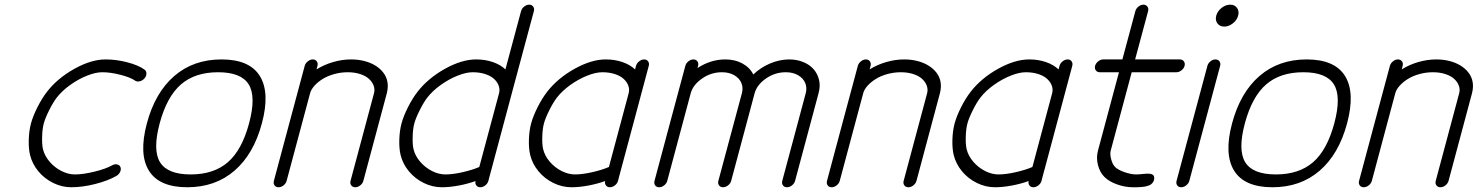

<svg xmlns="http://www.w3.org/2000/svg" viewBox="-20 -789 6226 809"><path d="M487.5 -85Q491.2 -75.7 486.1 -64.7Q481 -53.7 470.2 -47.6Q433.3 -26.6 379.6 -13.3Q325.9 0 280.8 0Q241 0 204.2 -18.1Q167.5 -36.1 141.7 -67.1Q116 -98.1 106.7 -135.7Q100.1 -162.8 101.2 -200.6Q102.3 -238.3 110.6 -269.3Q119.1 -300.5 138.1 -337.9Q157 -375.2 178.2 -402.6Q223.1 -460 293.9 -499.3Q364.7 -538.6 425 -538.6Q470 -538.6 516.6 -526.5Q563.2 -514.4 589.4 -495.4Q597.2 -489.7 596.9 -478.6Q596.7 -467.5 588.4 -458.3Q580.1 -449 568.4 -446.4Q556.6 -443.8 548.8 -449.5Q530.5 -462.6 488.4 -473.6Q446.3 -484.6 410.6 -484.6Q382.8 -484.6 346.7 -470.2Q310.5 -455.8 276 -431.2Q241.5 -406.5 219.5 -378.2Q204.3 -358.9 187.5 -325.3Q170.7 -291.7 164.6 -269.3Q158.4 -246.8 157.5 -213.3Q156.5 -179.7 161.1 -160.4Q168 -132.1 189.2 -107.4Q210.4 -82.8 239 -68.4Q267.6 -54 295.2 -54Q330.6 -54 378.4 -65.8Q426.3 -77.6 452.1 -92.3Q462.9 -98.4 473.4 -96.2Q483.9 -94 487.5 -85Z M652.8 -269.3Q622.6 -156.5 654.4 -105.2Q686.3 -54 783.4 -54Q880.6 -54 939.9 -105.3Q999.3 -156.7 1029.5 -269.3Q1059.8 -382.1 1028 -433.3Q996.1 -484.6 898.9 -484.6Q801.8 -484.6 742.4 -433.2Q683.1 -381.8 652.8 -269.3ZM607.5 -69.8Q564.2 -139.6 598.9 -269.3Q633.5 -398.9 714.4 -468.8Q795.2 -538.6 913.3 -538.6Q1031.5 -538.6 1074.8 -468.8Q1118.2 -398.9 1083.5 -269.3Q1048.8 -139.6 968 -69.8Q887.2 0 769 0Q650.9 0 607.5 -69.8Z M1457 -26.9 1555.9 -396.2Q1560.1 -411.9 1554.6 -427.5Q1549.1 -443.1 1535.5 -455.9Q1522 -468.8 1498.3 -476.7Q1474.6 -484.6 1445.1 -484.6Q1415.5 -484.6 1387.5 -476.7Q1359.4 -468.8 1339 -455.9Q1318.6 -443.1 1304.7 -427.5Q1290.8 -411.9 1286.6 -396.2L1187.7 -26.9Q1184.8 -15.9 1174.7 -7.9Q1164.6 0 1153.6 0Q1142.6 0 1136.8 -7.9Q1131.1 -15.9 1134 -26.9Q1155.5 -107.7 1198.9 -269.2Q1242.2 -430.7 1263.9 -511.5Q1266.8 -522.5 1276.9 -530.5Q1286.9 -538.6 1297.9 -538.6Q1308.8 -538.6 1314.7 -530.5Q1320.6 -522.5 1317.6 -511.5L1313.7 -496.6Q1345.7 -516.6 1383.8 -527.6Q1421.9 -538.6 1459.5 -538.6Q1488.3 -538.6 1514.3 -532.1Q1540.3 -525.6 1560.7 -513.3Q1581.1 -501 1594.7 -483.5Q1608.4 -466.1 1612.4 -444.1Q1616.5 -422.1 1609.9 -396.2L1511 -26.9Q1508.1 -15.9 1497.9 -7.9Q1487.8 0 1476.8 0Q1465.8 0 1460 -7.9Q1454.1 -15.9 1457 -26.9Z M1986.3 -538.6Q2023.9 -538.6 2056.2 -527.6Q2088.4 -516.6 2109.6 -496.6L2175.5 -742.2Q2178.5 -753.2 2188.6 -761.2Q2198.7 -769.3 2209.7 -769.3Q2220.7 -769.3 2226.6 -761.2Q2232.4 -753.2 2229.5 -742.2Q2199.5 -630.4 2139.5 -407Q2079.6 -183.6 2049.8 -71.8Q2049.6 -71.3 2049.3 -70.2Q2049.1 -69.1 2048.8 -68.6L2037.8 -26.9Q2034.9 -15.9 2024.8 -7.9Q2014.6 0 2003.7 0Q1992.9 0 1987.1 -7.7Q1981.2 -15.4 1983.6 -26.1Q1949.5 -13.9 1911.7 -7Q1874 0 1842 0Q1802.2 0 1765.5 -18.1Q1728.8 -36.1 1703 -67.1Q1677.2 -98.1 1668 -135.7Q1661.4 -162.8 1662.5 -200.6Q1663.6 -238.3 1671.9 -269.3Q1680.4 -300.5 1699.3 -337.9Q1718.3 -375.2 1739.5 -402.6Q1784.4 -460 1855.2 -499.3Q1926 -538.6 1986.3 -538.6ZM1856.4 -54Q1887.5 -54 1929 -63.4Q1970.5 -72.8 1999.5 -85.4L2082.8 -396.2Q2086.9 -411.9 2081.4 -427.5Q2075.9 -443.1 2062.4 -455.9Q2048.8 -468.8 2025.1 -476.7Q2001.5 -484.6 1971.9 -484.6Q1944.1 -484.6 1908 -470.2Q1871.8 -455.8 1837.3 -431.2Q1802.7 -406.5 1780.8 -378.2Q1765.6 -358.9 1748.8 -325.3Q1731.9 -291.7 1725.8 -269.3Q1719.7 -246.8 1718.8 -213.3Q1717.8 -179.7 1722.4 -160.4Q1729.2 -132.1 1750.5 -107.4Q1771.7 -82.8 1800.3 -68.4Q1828.9 -54 1856.4 -54Z M2532.5 -538.6Q2570.1 -538.6 2602.3 -527.6Q2634.5 -516.6 2655.8 -496.6L2659.9 -511.5Q2662.8 -522.5 2673 -530.5Q2683.1 -538.6 2694.1 -538.6Q2705.1 -538.6 2710.8 -530.5Q2716.6 -522.5 2713.6 -511.5Q2693.8 -438 2654.8 -291.6Q2615.7 -145.3 2595.9 -71.8Q2595.7 -71.3 2595.5 -70.2Q2595.2 -69.1 2595 -68.6L2584 -26.9Q2581.1 -15.9 2570.9 -7.9Q2560.8 0 2549.8 0Q2539.1 0 2533.2 -7.7Q2527.3 -15.4 2529.8 -26.1Q2495.6 -13.9 2457.9 -7Q2420.2 0 2388.2 0Q2348.4 0 2311.6 -18.1Q2274.9 -36.1 2249.1 -67.1Q2223.4 -98.1 2214.1 -135.7Q2207.5 -162.8 2208.6 -200.6Q2209.7 -238.3 2218 -269.3Q2226.6 -300.5 2245.5 -337.9Q2264.4 -375.2 2285.6 -402.6Q2330.6 -460 2401.4 -499.3Q2472.2 -538.6 2532.5 -538.6ZM2402.6 -54Q2433.6 -54 2475.1 -63.4Q2516.6 -72.8 2545.7 -85.4L2628.9 -396.2Q2633.1 -411.9 2627.6 -427.5Q2622.1 -443.1 2608.5 -455.9Q2595 -468.8 2571.3 -476.7Q2547.6 -484.6 2518.1 -484.6Q2490.2 -484.6 2454.1 -470.2Q2418 -455.8 2383.4 -431.2Q2348.9 -406.5 2326.9 -378.2Q2311.8 -358.9 2294.9 -325.3Q2278.1 -291.7 2272 -269.3Q2265.9 -246.8 2264.9 -213.3Q2263.9 -179.7 2268.6 -160.4Q2275.4 -132.1 2296.6 -107.4Q2317.9 -82.8 2346.4 -68.4Q2375 -54 2402.6 -54Z M3276.1 -26.9 3375 -396.2Q3381.1 -418.9 3372.9 -439.1Q3364.7 -459.2 3343.1 -471.9Q3321.5 -484.6 3291 -484.6Q3245.1 -484.6 3207.2 -458Q3169.2 -431.4 3159.7 -396.2L3060.8 -26.9Q3057.9 -15.9 3047.7 -7.9Q3037.6 0 3026.6 0Q3015.6 0 3009.8 -7.9Q3003.9 -15.9 3006.8 -26.9L3106 -396.2Q3112.1 -418.9 3103.9 -439.1Q3095.7 -459.2 3074.1 -471.9Q3052.5 -484.6 3022 -484.6Q2976.1 -484.6 2938 -458Q2899.9 -431.4 2890.4 -396.2L2791.5 -26.9Q2788.6 -15.9 2778.4 -7.9Q2768.3 0 2757.3 0Q2746.3 0 2740.6 -7.9Q2734.9 -15.9 2737.8 -26.9Q2759.3 -107.7 2802.6 -269.2Q2845.9 -430.7 2867.7 -511.5Q2870.6 -522.5 2880.6 -530.5Q2890.6 -538.6 2901.6 -538.6Q2912.6 -538.6 2918.5 -530.5Q2924.3 -522.5 2921.4 -511.5L2918.9 -502.4Q2974.9 -538.6 3036.4 -538.6Q3076.9 -538.6 3108.3 -521.5Q3139.6 -504.4 3154.1 -475.1Q3184.3 -504.4 3224.6 -521.5Q3264.9 -538.6 3305.4 -538.6Q3337.2 -538.6 3363.9 -527.8Q3390.6 -517.1 3407.5 -498.2Q3424.3 -479.2 3430.9 -453.1Q3437.5 -427 3429 -396.2L3330.1 -26.9Q3327.1 -15.9 3317 -7.9Q3306.9 0 3295.9 0Q3284.9 0 3279.1 -7.9Q3273.2 -15.9 3276.1 -26.9Z M3787.6 -26.9 3886.5 -396.2Q3890.6 -411.9 3885.1 -427.5Q3879.6 -443.1 3866.1 -455.9Q3852.5 -468.8 3828.9 -476.7Q3805.2 -484.6 3775.6 -484.6Q3746.1 -484.6 3718 -476.7Q3689.9 -468.8 3669.6 -455.9Q3649.2 -443.1 3635.3 -427.5Q3621.3 -411.9 3617.2 -396.2L3518.3 -26.9Q3515.4 -15.9 3505.2 -7.9Q3495.1 0 3484.1 0Q3473.1 0 3467.4 -7.9Q3461.7 -15.9 3464.6 -26.9Q3486.1 -107.7 3529.4 -269.2Q3572.8 -430.7 3594.5 -511.5Q3597.4 -522.5 3607.4 -530.5Q3617.4 -538.6 3628.4 -538.6Q3639.4 -538.6 3645.3 -530.5Q3651.1 -522.5 3648.2 -511.5L3644.3 -496.6Q3676.3 -516.6 3714.4 -527.6Q3752.4 -538.6 3790 -538.6Q3818.8 -538.6 3844.8 -532.1Q3870.8 -525.6 3891.2 -513.3Q3911.6 -501 3925.3 -483.5Q3939 -466.1 3943 -444.1Q3947 -422.1 3940.4 -396.2L3841.6 -26.9Q3838.6 -15.9 3828.5 -7.9Q3818.4 0 3807.4 0Q3796.4 0 3790.5 -7.9Q3784.7 -15.9 3787.6 -26.9Z M4316.9 -538.6Q4354.5 -538.6 4386.7 -527.6Q4418.9 -516.6 4440.2 -496.6L4444.3 -511.5Q4447.3 -522.5 4457.4 -530.5Q4467.5 -538.6 4478.5 -538.6Q4489.5 -538.6 4495.2 -530.5Q4501 -522.5 4498 -511.5Q4478.3 -438 4439.2 -291.6Q4400.1 -145.3 4380.4 -71.8Q4380.1 -71.3 4379.9 -70.2Q4379.6 -69.1 4379.4 -68.6L4368.4 -26.9Q4365.5 -15.9 4355.3 -7.9Q4345.2 0 4334.2 0Q4323.5 0 4317.6 -7.7Q4311.8 -15.4 4314.2 -26.1Q4280 -13.9 4242.3 -7Q4204.6 0 4172.6 0Q4132.8 0 4096.1 -18.1Q4059.3 -36.1 4033.6 -67.1Q4007.8 -98.1 3998.5 -135.7Q3991.9 -162.8 3993 -200.6Q3994.1 -238.3 4002.4 -269.3Q4011 -300.5 4029.9 -337.9Q4048.8 -375.2 4070.1 -402.6Q4115 -460 4185.8 -499.3Q4256.6 -538.6 4316.9 -538.6ZM4187 -54Q4218 -54 4259.5 -63.4Q4301 -72.8 4330.1 -85.4L4413.3 -396.2Q4417.5 -411.9 4412 -427.5Q4406.5 -443.1 4392.9 -455.9Q4379.4 -468.8 4355.7 -476.7Q4332 -484.6 4302.5 -484.6Q4274.7 -484.6 4238.5 -470.2Q4202.4 -455.8 4167.8 -431.2Q4133.3 -406.5 4111.3 -378.2Q4096.2 -358.9 4079.3 -325.3Q4062.5 -291.7 4056.4 -269.3Q4050.3 -246.8 4049.3 -213.3Q4048.3 -179.7 4053 -160.4Q4059.8 -132.1 4081.1 -107.4Q4102.3 -82.8 4130.9 -68.4Q4159.4 -54 4187 -54Z M4767.8 -54Q4773.9 -54 4782.5 -54.7Q4791 -55.4 4797.9 -56.2Q4804.7 -56.9 4812.4 -57.3Q4820.1 -57.6 4825.6 -56.8Q4831.1 -55.9 4835.6 -53.7Q4840.1 -51.5 4842 -46.8Q4844 -42 4843.3 -34.9Q4842.5 -27.6 4838.7 -22Q4835 -16.4 4830.4 -12.7Q4825.9 -9 4817.9 -6.5Q4809.8 -3.9 4803.8 -2.7Q4797.9 -1.5 4787.6 -0.9Q4777.3 -0.2 4772 -0.1Q4766.6 0 4756.6 0Q4754.4 0 4753.4 0Q4720.2 0 4686.8 -12Q4653.3 -23.9 4634 -43Q4614.3 -62.5 4606.3 -93.4Q4598.4 -124.3 4606.2 -153.8L4694.8 -484.6H4614Q4603 -484.6 4597.2 -492.6Q4591.3 -500.5 4594.2 -511.5Q4597.2 -522.5 4607.3 -530.5Q4617.4 -538.6 4628.4 -538.6H4709.2L4763.9 -742.2Q4766.8 -753.2 4776.9 -761.2Q4786.9 -769.3 4797.9 -769.3Q4808.8 -769.3 4814.7 -761.2Q4820.6 -753.2 4817.6 -742.2L4762.9 -538.6H4951.4Q4962.4 -538.6 4968.3 -530.5Q4974.1 -522.5 4971.2 -511.5Q4968.3 -500.5 4958.1 -492.6Q4948 -484.6 4937 -484.6H4748.5L4659.9 -153.8Q4656.2 -139.9 4661.9 -118.2Q4667.5 -96.4 4678.7 -85.2Q4690.4 -73.5 4718 -63.7Q4745.6 -54 4767.8 -54Z M5121.1 -511.5 4991.2 -26.9Q4988.3 -15.9 4978.1 -7.9Q4968 0 4957 0Q4946 0 4940.3 -7.9Q4934.6 -15.9 4937.5 -26.9L5067.4 -511.5Q5070.3 -522.5 5080.3 -530.5Q5090.3 -538.6 5101.3 -538.6Q5112.3 -538.6 5118.2 -530.5Q5124 -522.5 5121.1 -511.5ZM5109.5 -690.6Q5099.6 -704.1 5104.7 -723.1Q5109.9 -742.2 5127.1 -755.7Q5144.3 -769.3 5163.3 -769.3Q5182.4 -769.3 5192.3 -755.7Q5202.1 -742.2 5197 -723.1Q5191.9 -704.1 5174.7 -690.6Q5157.5 -677 5138.4 -677Q5119.4 -677 5109.5 -690.6Z M5225.3 -269.3Q5195.1 -156.5 5226.9 -105.2Q5258.8 -54 5356 -54Q5453.1 -54 5512.5 -105.3Q5571.8 -156.7 5602.1 -269.3Q5632.3 -382.1 5600.5 -433.3Q5568.6 -484.6 5471.4 -484.6Q5374.3 -484.6 5314.9 -433.2Q5255.6 -381.8 5225.3 -269.3ZM5180.1 -69.8Q5136.7 -139.6 5171.4 -269.3Q5206.1 -398.9 5286.9 -468.8Q5367.7 -538.6 5485.8 -538.6Q5604 -538.6 5647.3 -468.8Q5690.7 -398.9 5656 -269.3Q5621.3 -139.6 5540.5 -69.8Q5459.7 0 5341.6 0Q5223.4 0 5180.1 -69.8Z M6029.5 -26.9 6128.4 -396.2Q6132.6 -411.9 6127.1 -427.5Q6121.6 -443.1 6108 -455.9Q6094.5 -468.8 6070.8 -476.7Q6047.1 -484.6 6017.6 -484.6Q5988 -484.6 5960 -476.7Q5931.9 -468.8 5911.5 -455.9Q5891.1 -443.1 5877.2 -427.5Q5863.3 -411.9 5859.1 -396.2L5760.3 -26.9Q5757.3 -15.9 5747.2 -7.9Q5737.1 0 5726.1 0Q5715.1 0 5709.4 -7.9Q5703.6 -15.9 5706.5 -26.9Q5728 -107.7 5771.4 -269.2Q5814.7 -430.7 5836.4 -511.5Q5839.4 -522.5 5849.4 -530.5Q5859.4 -538.6 5870.4 -538.6Q5881.3 -538.6 5887.2 -530.5Q5893.1 -522.5 5890.1 -511.5L5886.2 -496.6Q5918.2 -516.6 5956.3 -527.6Q5994.4 -538.6 6032 -538.6Q6060.8 -538.6 6086.8 -532.1Q6112.8 -525.6 6133.2 -513.3Q6153.6 -501 6167.2 -483.5Q6180.9 -466.1 6184.9 -444.1Q6189 -422.1 6182.4 -396.2L6083.5 -26.9Q6080.6 -15.9 6070.4 -7.9Q6060.3 0 6049.3 0Q6038.3 0 6032.5 -7.9Q6026.6 -15.9 6029.5 -26.9Z"/></svg>

Font: Tecnico
Style: FinoInclinado
Weight: 400
Italic angle: -15°
Version: Version 1.3